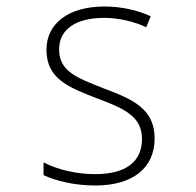

<svg xmlns="http://www.w3.org/2000/svg" viewBox="-20 -560 603 591"><path d="M273 11C389 11 456 -43 456 -134C456 -226 387 -255 299 -288C216 -321 162 -340 162 -408C162 -471 215 -505 301 -505C343 -505 394 -494 430 -476L444 -510C405 -528 354 -540 302 -540C190 -540 123 -487 123 -407C123 -317 191 -291 282 -256C368 -224 417 -199 417 -132C417 -64 370 -24 273 -24C218 -24 162 -36 114 -60V-21C152 -3 210 11 273 11Z"/></svg>

Font: Noto Sans Mono SemiCondensed ExtraLight
Style: Regular
Weight: 200
Width: 4
Designer: Monotype Design Team
Foundry: Monotype Imaging Inc.
Version: Version 2.014